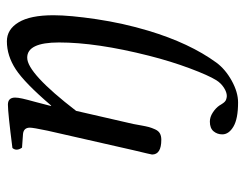

<svg xmlns="http://www.w3.org/2000/svg" viewBox="-97 -382 712 558"><g transform="rotate(-90 259.0 -103.0)"><path d="M304.7 169.9Q318.8 147.5 339.4 92.5Q359.9 37.6 376 -25.9Q414.6 -178.2 414.6 -287.6Q414.6 -380.4 370.1 -379.9Q325.2 -379.9 215.8 -237.8L177.7 -71.8Q176.3 -64.5 173.6 -49.3Q170.9 -34.2 168.7 -26.1Q166.5 -18.1 162.1 -8.3Q157.7 1.5 150.4 5.6Q143.1 9.8 131.8 9.8Q88.9 9.8 88.9 -17.1Q88.9 -19 101.6 -71.8L158.2 -320.8Q167 -362.8 167 -372.1Q167 -390.1 148.9 -392.1L108.9 -395Q97.7 -411.1 107.9 -422.9Q210 -436 233.9 -436Q254.4 -436 254.4 -415Q254.4 -407.2 251.5 -393.8Q248.5 -380.4 241.7 -356Q234.9 -331.5 232.4 -320.3L230 -311L231 -310.1Q296.9 -387.2 336.4 -413.1Q376 -439 418 -439Q452.6 -439 473.1 -405Q493.7 -371.1 493.7 -303.7Q493.7 -255.9 482.2 -178.5Q470.7 -101.1 448.7 -27.8Q412.6 92.3 356 169.9Q336.9 195.8 303.5 214.4Q270 232.9 240.2 232.9Q192.9 232.9 170.2 219.5Q147.5 206.1 147.5 187Q147.5 172.4 156.5 161.6Q165.5 150.9 184.6 150.9Q197.8 150.9 210.9 159.4Q224.1 168 231.4 178.7Q231.9 179.7 233.9 182.9Q235.8 186 236.6 187Q237.3 188 239 190.4Q240.7 192.9 241.9 193.8Q243.2 194.8 245.1 196.3Q247.1 197.8 249 198.2Q251 198.7 253.4 199.5Q255.9 200.2 258.8 200.2Q270 200.2 283.2 191.7Q296.4 183.1 304.7 169.9Z"/></g></svg>

Font: Linux Libertine
Style: Italic
Weight: 400
Italic angle: -12°
Designer: Philipp H. Poll
Foundry: Philipp H. Poll
Version: Version 5.1.6 ; ttfautohint (v0.9)